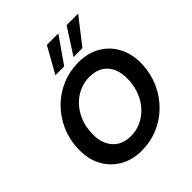

<svg xmlns="http://www.w3.org/2000/svg" viewBox="-251 -1114 1294 1294"><g transform="rotate(-45 396.5 -466.5)"><path d="M354 12Q263 12 195 -29Q127 -70 91 -141.5Q55 -213 60 -306Q63 -391 96.5 -465Q130 -539 186 -594.5Q242 -650 316 -681Q390 -712 474 -712Q565 -712 633 -671Q701 -630 736.5 -558.5Q772 -487 768 -395Q764 -309 730.5 -235Q697 -161 641 -105.5Q585 -50 511.5 -19Q438 12 354 12ZM372 -109Q424 -109 469.5 -130Q515 -151 550 -188.5Q585 -226 605.5 -276.5Q626 -327 629 -387Q632 -449 613 -494.5Q594 -540 554.5 -565Q515 -590 456 -590Q404 -590 358.5 -569.5Q313 -549 278 -511.5Q243 -474 222 -424Q201 -374 199 -314Q195 -252 215 -206Q235 -160 275 -134.5Q315 -109 372 -109ZM475 -760 594 -945H704L560 -760ZM302 -760 406 -945H515L386 -760Z"/></g></svg>

Font: DM Sans
Style: Bold Italic
Weight: 700
Italic angle: -10°
Designer: Colophon Foundry, Jonny Pinhorn
Foundry: Colophon Foundry
Version: Version 4.004;gftools[0.9.30]